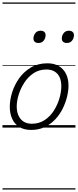

<svg xmlns="http://www.w3.org/2000/svg" viewBox="-20 -1030 629 1550"><path d="M231 19Q175 19 136.5 -4.5Q98 -28 78.5 -70.5Q59 -113 59 -168Q59 -223 78 -284Q97 -345 135 -398.5Q173 -452 230 -485.5Q287 -519 363 -519Q417 -519 455 -496.5Q493 -474 513 -433.5Q533 -393 533 -339Q533 -298 521.5 -250Q510 -202 486.5 -154Q463 -106 426.5 -67Q390 -28 341.5 -4.5Q293 19 231 19ZM237 -31Q296 -31 341 -61Q386 -91 415.5 -138Q445 -185 460 -237Q475 -289 475 -334Q475 -376 461.5 -406Q448 -436 421 -452.5Q394 -469 355 -469Q297 -469 252.5 -440Q208 -411 177.5 -364.5Q147 -318 131 -266.5Q115 -215 115 -171Q115 -128 129.5 -96.5Q144 -65 171 -48Q198 -31 237 -31ZM290 -683Q273 -683 261.5 -692Q250 -701 250 -719Q250 -743 265 -762.5Q280 -782 308 -782Q326 -782 337 -773Q348 -764 348 -745Q348 -722 333 -702.5Q318 -683 290 -683ZM520 -683Q502 -683 490.5 -692Q479 -701 479 -719Q479 -743 494 -762.5Q509 -782 536 -782Q554 -782 565.5 -773Q577 -764 577 -745Q577 -722 562 -702.5Q547 -683 520 -683ZM0 490H589V500H0ZM0 -20H589V0H0ZM0 -505H589V-500H0ZM0 -1010H589V-1000H0Z"/></svg>

Font: Playwrite BE VLG Guides
Style: Regular
Weight: 400
Designer: Veronika Burian, José Scaglione
Foundry: TypeTogether
Version: Version 1.003